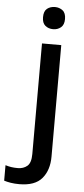

<svg xmlns="http://www.w3.org/2000/svg" viewBox="-122 -778 458 1052"><g transform="rotate(5 107.0 -252.0)"><path d="M76 -683Q76 -716 93.5 -730Q111 -744 137 -744Q161 -744 179 -730Q197 -716 197 -683Q197 -651 179 -636.5Q161 -622 137 -622Q111 -622 93.5 -636.5Q76 -651 76 -683ZM26 240Q0 240 -21.5 236.5Q-43 233 -58 228V143Q-42 148 -26 150.5Q-10 153 10 153Q41 153 62 135.5Q83 118 83 69V-539H189V74Q189 149 150.5 194.5Q112 240 26 240Z"/></g></svg>

Font: Noto Sans Medium
Style: Regular
Weight: 500
Designer: Monotype Design Team
Foundry: Monotype Imaging Inc.
Version: Version 2.007